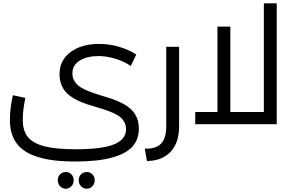

<svg xmlns="http://www.w3.org/2000/svg" viewBox="-20 -753 1771 1164"><path d="M439 226.1Q363.8 226.1 304.2 218.8Q244.6 211.4 194.1 193.6Q143.6 175.8 110.4 147.7Q77.1 119.6 58.6 76.7Q40 33.7 40 -22.9Q40 -97.2 58.1 -175.8L133.8 -159.2Q118.2 -89.8 118.2 -24.9Q118.2 40 149.4 78.1Q180.7 116.2 250.2 134Q319.8 151.9 439 151.9Q599.1 151.9 671.6 122.1Q744.1 92.3 744.1 30.8Q744.1 2.9 730.5 -18.6Q716.8 -40 693.6 -54Q670.4 -67.9 640.1 -79.1Q609.9 -90.3 576.4 -100.1Q543 -109.9 509.5 -120.6Q476.1 -131.3 445.6 -146.7Q415 -162.1 391.8 -182.1Q368.7 -202.1 354.7 -233.2Q340.8 -264.2 340.8 -303.2Q340.8 -387.2 407.2 -437Q473.6 -486.8 582 -486.8Q643.1 -486.8 702.4 -469.2Q761.7 -451.7 806.2 -421.9L772.9 -353Q727.5 -383.3 675.8 -398.2Q624 -413.1 577.1 -413.1Q507.3 -413.1 463.1 -385.7Q418.9 -358.4 418.9 -308.1Q418.9 -280.3 432.9 -258.8Q446.8 -237.3 470 -223.1Q493.2 -209 523.4 -197.5Q553.7 -186 587.2 -176Q620.6 -166 654.1 -155Q687.5 -144 717.8 -128.7Q748 -113.3 771.2 -93.3Q794.4 -73.2 808.1 -42.5Q821.8 -11.7 821.8 26.9Q821.8 91.3 783.7 134.8Q745.6 178.2 659.7 202.1Q573.7 226.1 439 226.1ZM378.9 391.1Q358.4 391.1 344.2 376Q330.1 360.8 330.1 339.8Q330.1 318.4 344 304.2Q357.9 290 378.9 290Q399.4 290 413.1 304.2Q426.8 318.4 426.8 339.8Q426.8 360.8 412.8 376Q398.9 391.1 378.9 391.1ZM505.9 391.1Q485.4 391.1 471.2 376Q457 360.8 457 339.8Q457 318.4 470.9 304.2Q484.9 290 505.9 290Q526.4 290 540.3 304.2Q554.2 318.4 554.2 339.8Q554.2 360.8 540 376Q525.9 391.1 505.9 391.1Z M870.6 223.1 857.9 147.9Q924.8 150.9 956.3 117.9Q987.8 85 987.8 12.2V-469.2H1065.9V12.2Q1065.9 111.8 1014.4 167Q962.9 222.2 870.6 223.1Z M1579.6 -732.9H1657.7V0H1163.6V-74.2H1298.3V-591.8H1376.5V-74.2H1579.6Z"/></svg>

Font: Montserrat-Arabic Light
Style: Regular
Weight: 300
Designer: Mohamed Gaber
Foundry: Kief Type Foundry
Version: Version 5.008;PS 005.008;hotconv 1.0.88;makeotf.lib2.5.64775